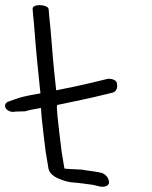

<svg xmlns="http://www.w3.org/2000/svg" viewBox="-23 -734 594 750"><path d="M104.4 -699.3 106.3 -674.7C108.4 -657.2 110.4 -635.2 112.4 -607.5C117.4 -540 127.5 -437.1 135 -369.2L94.8 -362C53.5 -354.1 44.6 -349.2 12.1 -338C-4.1 -333.5 -6.1 -319.9 0 -310.3C5.9 -301.5 20.9 -294.1 36.7 -298.1L75.3 -299.2C85 -302.6 104.4 -307 138.5 -312.6L137.1 -311.5C137.8 -292.2 140.8 -261.3 146 -218.5L155.3 -141.7L166.3 -76C169.4 -57.3 187.6 -42.5 214.8 -32.8C231.4 -26.2 247.1 -22.2 262 -21.3C288.2 -19.4 313.2 -15.4 339 -12.1L367.8 -5.3C388.4 -2 400.4 -9 402.9 -19.2C403.4 -38.9 389.4 -52.6 376.7 -57.7L376.2 -58.1L375.7 -58.3C328.2 -68.5 329 -65 296.7 -71.4C258.6 -73.5 228.9 -74.3 228.6 -76L217.8 -141.2L208.5 -217.5C202.5 -267.5 199.4 -300.3 199.1 -314.6C199.6 -318.5 199.9 -320.7 200.2 -323.8C259 -336.4 327.4 -349.8 390.4 -365.7L417.6 -372.4C434.1 -377.1 438.2 -396.7 432.1 -414C427.8 -421 414.2 -427.6 397.4 -426L396.9 -425.9L368.7 -419C294.9 -401 236.1 -388.6 196.5 -381.2C195.1 -396.4 192.3 -422.7 188.5 -455.3C182.2 -515.2 175.7 -618.4 169.2 -671.3L167.1 -697.6L166.8 -699C165.2 -709.1 145.5 -714.2 130.7 -714C117.2 -713.9 103.6 -709.3 104.4 -699.3Z"/></svg>

Font: MewTooHand
Style: BdLta
Weight: 400
Designer: Mew Too, Robert Jablonski
Version: Version 0.77